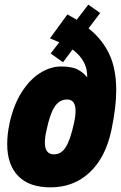

<svg xmlns="http://www.w3.org/2000/svg" viewBox="-20 -798 521 826"><path d="M480 -409Q480 -336 459 -237Q434 -120 365.5 -56Q297 8 197 8Q106 8 58.5 -40.5Q11 -89 11 -178Q11 -221 21 -267Q38 -346 73 -401Q108 -456 152.5 -484Q197 -512 243 -512Q290 -512 315 -498.5Q340 -485 355 -465Q358 -536 292 -585L251 -530L198 -568L235 -616Q222 -622 211.5 -626Q201 -630 195 -633L270 -736L310 -713L360 -778L411 -742L361 -676Q419 -630 449.5 -566.5Q480 -503 480 -409ZM305 -321Q305 -370 269 -370Q235 -370 214.5 -338Q194 -306 180 -237Q173 -208 173 -185Q173 -134 212 -134Q244 -134 263.5 -166Q283 -198 298 -267Q305 -298 305 -321Z"/></svg>

Font: Decalotype Black Italic
Style: Regular
Weight: 900
Italic angle: -12°
Designer: Alfredo Marco Pradil
Foundry: Alfredo Marco Pradil
Version: Version 1.0